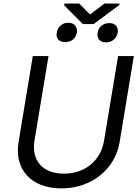

<svg xmlns="http://www.w3.org/2000/svg" viewBox="-20 -1041 781 1074"><path d="M422.6 -1021.3H340.2L338.8 -1011.4L443.9 -906.2H503.6L647 -1012.8L648.4 -1021.3H564.6L483.7 -960.2ZM297.6 -858C291.9 -829.5 307.5 -805.4 344.5 -805.4C381.4 -805.4 404.1 -828.1 409.8 -858C414.1 -889.2 398.4 -913.4 361.5 -913.4C326 -913.4 301.8 -889.2 297.6 -858ZM526.3 -858C520.6 -828.1 536.2 -804 573.2 -804C610.1 -804 632.8 -829.5 638.5 -858C642.8 -887.8 627.1 -911.9 591.6 -911.9C554.7 -911.9 530.5 -887.8 526.3 -858ZM640.6 -727.3 561.8 -252.8C544.7 -146.3 458.8 -69.6 337.4 -69.6C215.9 -69.6 155.5 -146.3 172.6 -252.8L251.4 -727.3H163.4L83.8 -245.7C58.9 -96.6 152 12.8 323.2 12.8C494.3 12.8 624.3 -96.6 649.1 -245.7L728.7 -727.3Z"/></svg>

Font: TID UI
Style: Italic
Weight: 400
Italic angle: -9.39999°
Designer: The TID Project Authors
Foundry: Bakken & Bæck
Version: Version 1.001;hotconv 1.0.109;makeotfexe 2.5.65596